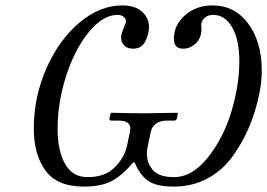

<svg xmlns="http://www.w3.org/2000/svg" viewBox="-20 -678 988 710"><path d="M415 -623Q361 -623 309 -560Q257 -497 225 -398.5Q193 -300 193 -201Q193 -121 220.5 -72Q248 -23 304 -23Q368 -23 403.5 -58.5Q439 -94 449 -136L460 -188Q462 -200 462 -203Q462 -232 417 -232H392Q383 -232 385 -240L389 -259L392 -261Q475 -259 512 -259L636 -261L638 -259L634 -240Q631 -232 625 -232H599Q546 -232 537 -188L526 -136Q523 -124 523 -111Q523 -74 546 -48.5Q569 -23 623 -23Q691 -23 749 -96Q807 -169 836 -266.5Q865 -364 865 -452Q865 -531 838.5 -577Q812 -623 768 -623Q760 -623 751.5 -620.5Q743 -618 733.5 -608.5Q724 -599 724 -584Q724 -582 724.5 -578Q725 -574 725 -571Q725 -538 704.5 -518Q684 -498 657 -498Q623 -498 623 -535Q623 -585 664 -621.5Q705 -658 766 -658Q848 -658 898 -590.5Q948 -523 948 -418Q948 -371 938 -327Q925 -265 901.5 -209Q878 -153 841 -101Q804 -49 748 -18.5Q692 12 623 12Q556 12 526 -10.5Q496 -33 478 -77H472Q436 -33 396.5 -10.5Q357 12 290 12Q191 12 148 -47.5Q105 -107 105 -203Q105 -320 152 -426Q199 -532 274.5 -595Q350 -658 432 -658Q479 -658 505 -635Q531 -612 531 -578Q531 -553 517.5 -525.5Q504 -498 472 -498Q451 -498 439.5 -509.5Q428 -521 428 -539Q428 -553 437 -573.5Q446 -594 446 -599Q446 -609 437 -616Q428 -623 415 -623Z"/></svg>

Font: Linux Libertine O
Style: Italic
Weight: 400
Italic angle: -12°
Designer: Philipp H. Poll
Foundry: Philipp H. Poll
Version: Version 5.1.6